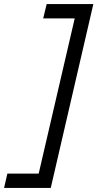

<svg xmlns="http://www.w3.org/2000/svg" viewBox="-85 -750 476 938"><path d="M-49 98H104L280 -660H126L143 -730H371L163 168H-65Z"/></svg>

Font: Work Sans
Style: Italic
Weight: 400
Italic angle: -13°
Designer: Wei Huang
Foundry: Wei Huang
Version: Version 2.012